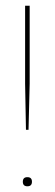

<svg xmlns="http://www.w3.org/2000/svg" viewBox="-20 -650 192 673"><path d="M71 -195 68 -357V-630H84V-357L80 -195ZM76 3Q60 3 60 -13Q60 -29 76 -29Q92 -29 92 -13Q92 3 76 3Z"/></svg>

Font: Alumni Sans Pinstripe
Style: Regular
Weight: 400
Designer: Robert E. Leuschke
Foundry: Robert E. Leuschke
Version: Version 1.010; ttfautohint (v1.8.4.7-5d5b)